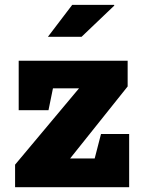

<svg xmlns="http://www.w3.org/2000/svg" viewBox="-20 -782 603 802"><path d="M43 0V-94.2L310.1 -413.1H201.2L182.6 -321.8H58.1V-528.3H513.2V-420.9L272.9 -120.1H375.5L401.9 -222.2H519.5V0ZM180.2 -628.4 281.7 -761.7H456.5L457.5 -758.8L320.8 -628.4Z"/></svg>

Font: Roboto Slab Black
Style: Regular
Weight: 900
Designer: Google
Version: Version 2.000; ttfautohint (v1.8.1.43-b0c9)